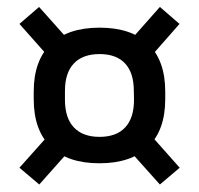

<svg xmlns="http://www.w3.org/2000/svg" viewBox="-20 -576 558 538"><path d="M258.5 -118.5Q169 -118.5 121.8 -165Q74.5 -211.5 74.5 -298V-319.5Q74.5 -406 122 -452.2Q169.5 -498.5 259 -498.5Q348.5 -498.5 395.8 -452.2Q443 -406 443 -319.5V-298Q443 -211.5 395.5 -165Q348 -118.5 258.5 -118.5ZM259 -192.5Q306 -192.5 330.8 -219Q355.5 -245.5 355.5 -296.5L355 -321Q355 -372 330.5 -398.2Q306 -424.5 259 -424.5Q212 -424.5 187 -398.2Q162 -372 162 -321V-296.5Q162 -245.5 187 -219Q212 -192.5 259 -192.5ZM389.5 -212 483.5 -106 428 -59 335 -163ZM182.5 -163 90 -59 34.5 -106 130 -213ZM124.5 -407.5 34.5 -509 89.5 -556.5 181 -454ZM335 -451.5 428 -556.5 483 -509 389 -402Z"/></svg>

Font: Anek Gujarati Medium Medium
Style: Regular
Weight: 500
Version: Version 1.003